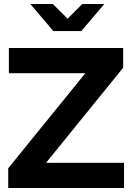

<svg xmlns="http://www.w3.org/2000/svg" viewBox="-20 -940 657 960"><path d="M21.1 0V-98.6L406.8 -574.1H24.4V-700H595.8V-601.4L210.3 -125.9H600.2V0ZM244.6 -919.9 318 -846.6 391.4 -919.9H501.4L386.6 -784.8H246.5L131.8 -919.9Z"/></svg>

Font: Red Hat Display
Style: Regular
Weight: 300
Designer: Pentagram, MCKL
Foundry: Pentagram, MCKL
Version: Version 1.023